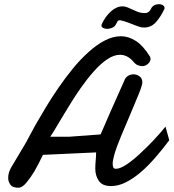

<svg xmlns="http://www.w3.org/2000/svg" viewBox="-20 -877 828 916"><path d="M67.4 18.6Q39.1 18.6 29.1 3.4Q19 -11.7 19 -27.3Q19 -52.2 32.2 -76.2L96.7 -184.6Q103 -194.3 116.7 -220.9Q130.4 -247.6 149.4 -281.2Q170.9 -318.8 198.5 -364.7Q226.1 -410.6 258.8 -458Q291 -504.9 327.4 -549.6Q363.8 -594.2 402.3 -628.4Q440.4 -663.1 479.5 -683.6Q518.6 -704.1 557.1 -704.1Q593.3 -704.1 628.2 -681.6Q663.1 -659.2 694.8 -607.9Q698.2 -601.6 698.2 -596.2Q698.2 -583.5 686 -572.5Q673.8 -561.5 659.2 -561.5Q650.4 -561.5 638.9 -565.4Q627.4 -569.3 617.2 -582Q602.1 -599.6 585.7 -607.7Q569.3 -615.7 553.2 -615.7Q523.4 -615.7 491.2 -594Q459 -572.3 426.8 -535.6Q394.5 -499 363.8 -455.1Q341.3 -422.9 320.3 -389.2Q299.3 -355.5 280.8 -324.7Q263.2 -295.4 247.6 -269Q231.9 -242.7 219.7 -224.6H309.1L460 -235.8L507.8 -345.7L571.3 -488.3Q577.6 -506.8 590.1 -514.6Q602.5 -522.5 616.7 -522.5Q631.8 -522.5 645 -513.4Q658.2 -504.4 659.2 -484.9Q659.2 -471.2 641.8 -428Q624.5 -384.8 603 -335Q580.6 -282.7 557.9 -228.3Q535.2 -173.8 525.4 -139.2Q522.9 -129.9 520.3 -117.9Q517.6 -106 517.6 -95.2Q517.6 -85.4 520.5 -78.6Q523.4 -71.8 533.2 -71.8Q553.2 -71.8 584 -92.3Q614.7 -112.8 647.5 -143.6Q682.1 -175.3 714.1 -209.5Q746.1 -243.7 769.5 -272.9L787.6 -208Q755.4 -165 721.2 -125.5Q687 -85.9 651.9 -55.7Q616.2 -25.4 580.6 -7.3Q544.9 10.7 509.8 10.7Q468.3 10.7 451.4 -14.2Q434.6 -39.1 434.6 -71.8Q434.6 -92.3 436.5 -111.6Q438.5 -130.9 438.5 -149.9L184.6 -138.2Q174.3 -115.7 164.1 -96.2Q153.8 -76.7 144 -59.6Q126 -29.8 106 -5.6Q85.9 18.6 67.4 18.6ZM491.7 -739.3Q480.5 -739.3 472.2 -743.7Q463.9 -748 463.9 -755.4Q463.9 -758.3 464.8 -760.3Q481.9 -797.9 508.8 -822.3Q535.6 -846.7 565.4 -846.7Q578.6 -846.7 595.7 -838.6Q612.8 -830.6 632.1 -822.5Q651.4 -814.5 670.4 -814.5Q690.4 -814.5 699.2 -833Q706.5 -849.6 722.4 -854.5Q738.3 -859.4 751.7 -854.7Q765.1 -850.1 765.1 -838.4V-837.4Q765.1 -836.4 764.6 -835.9Q764.6 -835.9 763.7 -833Q747.1 -797.4 724.1 -771.5Q701.2 -745.6 667.5 -745.6Q663.6 -745.6 655.8 -746.6Q647.9 -747.6 629.6 -754.6Q611.3 -761.7 590.8 -769.5Q570.3 -777.3 555.7 -779.8L553.7 -780.3H551.8Q543 -780.3 539.8 -773.4Q536.6 -766.6 532.7 -760.3Q526.9 -749 514.4 -744.1Q502 -739.3 491.7 -739.3Z"/></svg>

Font: Damion
Style: Regular
Weight: 400
Designer: Vernon Adams
Foundry: Vernon Adams
Version: Version 1.100; ttfautohint (v1.8.4.7-5d5b)